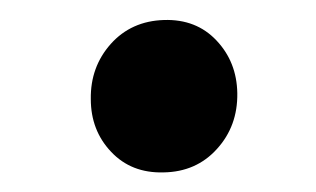

<svg xmlns="http://www.w3.org/2000/svg" viewBox="-20 -437 316 192"><path d="M70.8 -337.9Q70.3 -370.1 90.8 -393.1Q111.3 -416 144 -417Q176.3 -418 196.5 -396.5Q216.8 -375 217.3 -343.8Q217.8 -311 197 -288.1Q176.3 -265.1 143.6 -264.6Q111.3 -263.7 91.1 -285.2Q70.8 -306.6 70.8 -337.9Z"/></svg>

Font: Roboto Condensed
Style: Bold Italic
Weight: 700
Italic angle: -12°
Designer: Christian Robertson
Foundry: Google
Version: Version 3.0